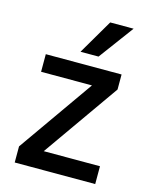

<svg xmlns="http://www.w3.org/2000/svg" viewBox="-110 -792 681 864"><g transform="rotate(15 230.5 -360.0)"><path d="M405 -507V-437L156 -83H418V0H43V-75L289 -425H52V-507ZM200 -558 295 -720H404L284 -558Z"/></g></svg>

Font: Hind Medium
Style: Regular
Weight: 500
Designer: Manushi Parikh, Satya Rajpurohit
Foundry: Indian Type Foundry
Version: Version 1.201;PS 1.0;hotconv 1.0.78;makeotf.lib2.5.61930; tt